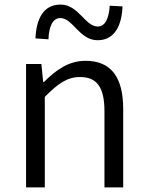

<svg xmlns="http://www.w3.org/2000/svg" viewBox="-20 -820 645 840"><path d="M94 0H176V-396C232 -453 273 -483 330 -483C405 -483 437 -437 437 -333V0H519V-343C519 -481 467 -554 354 -554C280 -554 224 -513 172 -461H169L161 -540H94ZM407 -644C483 -644 513 -711 516 -792L460 -795C457 -742 441 -704 408 -704C352 -704 324 -800 245 -800C168 -800 139 -735 135 -652L192 -648C194 -703 210 -741 244 -741C299 -741 327 -644 407 -644Z"/></svg>

Font: ChiuKong Gothic MN Normal
Style: Regular
Weight: 350
Designer: Ryoko NISHIZUKA 西塚涼子 (kana, bopomofo & ideographs); Paul D. Hunt (Latin, Greek & Cyrillic); Sandoll Communications 산돌커뮤니
Foundry: Adobe
Version: Version 1.300